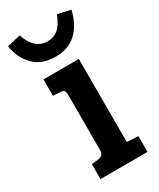

<svg xmlns="http://www.w3.org/2000/svg" viewBox="-213 -782 695 841"><g transform="rotate(-30 134.5 -361.0)"><path d="M214 -503V-83L271 -80V0H33V-76L66 -79Q95 -82 95 -111V-389Q95 -406 89.5 -412Q84 -418 70 -418L35 -420V-503ZM229 -721 294 -706Q278 -638 237.5 -600Q197 -562 132 -562Q62 -562 22 -603.5Q-18 -645 -27 -706L41 -722Q69 -638 135 -638Q166 -638 188.5 -656.5Q211 -675 229 -721Z"/></g></svg>

Font: Bree Serif
Style: Regular
Weight: 400
Designer: Veronika Burian, Jos Scaglione
Foundry: TypeTogether
Version: Version 1.001